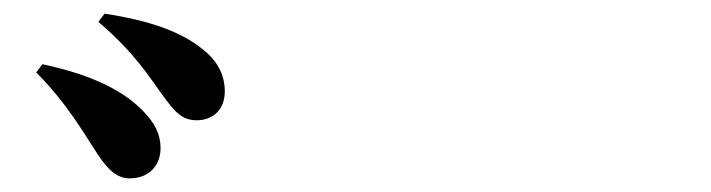

<svg xmlns="http://www.w3.org/2000/svg" viewBox="-20 -871 1040 281"><path d="M170 -610C199 -610 215 -630 215 -654C215 -674 207 -691 188 -710C154 -744 103 -764 42 -777L33 -765C78 -720 104 -674 123 -645C139 -621 152 -610 170 -610ZM268 -695C293 -695 309 -712 309 -737C309 -762 298 -783 274 -801C243 -825 199 -841 133 -851L124 -839C178 -793 200 -756 217 -733C236 -707 246 -695 268 -695Z"/></svg>

Font: GenKiMin2 TW H
Style: Regular
Weight: 900
Version: Version 2.100;PS 2.1;hotconv 16.6.51;makeotf.lib2.5.65220 DE